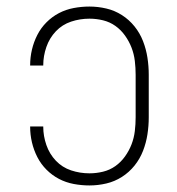

<svg xmlns="http://www.w3.org/2000/svg" viewBox="-20 -558 540 586"><path d="M253 8Q229 8 205 3.5Q181 -1 160 -12Q139 -23 122 -40Q105 -57 94 -78.5Q83 -100 77.5 -123.5Q72 -147 72 -171Q72 -171 72 -171.5Q72 -172 72 -172H112Q112 -172 112 -171.5Q112 -171 112 -171Q112 -143 121.5 -115.5Q131 -88 150.5 -67.5Q170 -47 197 -38Q224 -29 253 -29Q274 -29 294.5 -34Q315 -39 332 -51Q349 -63 361.5 -80.5Q374 -98 381.5 -117.5Q389 -137 391.5 -158Q394 -179 394 -200V-330Q394 -351 391.5 -372Q389 -393 381.5 -412.5Q374 -432 361.5 -449.5Q349 -467 332 -479Q315 -491 294.5 -496Q274 -501 253 -501Q224 -501 197 -492Q170 -483 150.5 -462.5Q131 -442 121.5 -414.5Q112 -387 112 -359Q112 -359 112 -358.5Q112 -358 112 -358H72Q72 -358 72 -358.5Q72 -359 72 -359Q72 -383 77.5 -406.5Q83 -430 94 -451.5Q105 -473 122 -490Q139 -507 160 -518Q181 -529 205 -533.5Q229 -538 253 -538Q279 -538 304.5 -532Q330 -526 352 -512Q374 -498 390.5 -477.5Q407 -457 416.5 -432.5Q426 -408 430 -382Q434 -356 434 -330V-200Q434 -174 430 -148Q426 -122 416.5 -97.5Q407 -73 390.5 -52.5Q374 -32 352 -18Q330 -4 304.5 2Q279 8 253 8Z"/></svg>

Font: Iosevka Slab Extralight
Style: Regular
Weight: 200
Monospace: yes
Designer: Belleve Invis
Foundry: Belleve Invis
Version: Version 11.1.1; ttfautohint (v1.8.3)